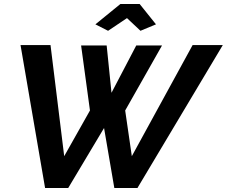

<svg xmlns="http://www.w3.org/2000/svg" viewBox="-20 -934 1127 954"><path d="M82 -710H231L299 -158L427 -385L383 -708H510L534 -473L657 -708H785L602 -385L635 -158L937 -710H1087L663 0H548L497 -298L319 0H204ZM454 -813 578 -914H674L755 -813L678 -781L611 -844L517 -781Z"/></svg>

Font: Raleway
Style: Bold Italic
Weight: 700
Italic angle: -12°
Designer: Matt McInerney, Pablo Impallari, Rodrigo Fuenzalida
Foundry: Matt McInerney, Pablo Impallari, Rodrigo Fuenzalida
Version: Version 4.101;RELEASE